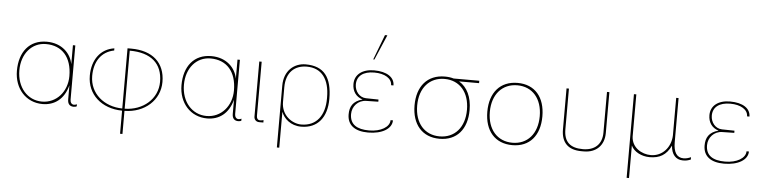

<svg xmlns="http://www.w3.org/2000/svg" viewBox="-54 -1104 6403 1598"><g transform="rotate(5 3148.0 -305.0)"><path d="M302 -490C438 -490 519 -398 519 -241C519 -111 431 -10 310 -10C188 -10 100 -111 100 -253C100 -393 185 -490 302 -490ZM546 -500H526V-341C510 -429 435 -510 307 -510C162 -510 80 -405 80 -248C80 -98 178 10 316 10C415 10 495 -46 526 -165V-47C526 -9 544 10 577 10C589 10 597 7 602 4V-13C594 -10 586 -7 578 -7C558 -7 546 -24 546 -47Z M1001 -496C1179 -496 1275 -412 1275 -260C1275 -114 1152 -13 1001 -11ZM981 -11C829 -13 708 -112 708 -260C708 -378 764 -465 872 -486V-504C759 -488 688 -395 688 -260C688 -104 808 5 981 7V200H1001V7C1170 5 1295 -108 1295 -260C1295 -420 1191 -514 1012 -514H981Z M1677 -490C1813 -490 1894 -398 1894 -241C1894 -111 1806 -10 1685 -10C1563 -10 1475 -111 1475 -253C1475 -393 1560 -490 1677 -490ZM1921 -500H1901V-341C1885 -429 1810 -510 1682 -510C1537 -510 1455 -405 1455 -248C1455 -98 1553 10 1691 10C1790 10 1870 -46 1901 -165V-47C1901 -9 1919 10 1952 10C1964 10 1972 7 1977 4V-13C1969 -10 1961 -7 1953 -7C1933 -7 1921 -24 1921 -47Z M2083 -39C2083 -18 2098 3 2126 3H2161V-17C2153 -15 2141 -13 2131 -13C2111 -13 2103 -29 2103 -48V-500H2083Z M2309 -304C2309 -434 2384 -492 2481 -492C2606 -492 2671 -403 2671 -252V-241C2671 -103 2605 -8 2476 -8C2402 -8 2309 -68 2309 -181ZM2311 200V-100C2331 -45 2389 10 2477 10C2616 10 2691 -88 2691 -240C2691 -420 2624 -510 2470 -510C2375 -510 2291 -443 2291 -317V200Z M2862 -127C2862 -38 2924 10 3036 10C3154 10 3234 -39 3234 -109H3214C3214 -51 3140 -8 3043 -8C2940 -8 2882 -45 2882 -131C2882 -195 2930 -250 2999 -251L3099 -253V-271L2994 -273C2940 -274 2900 -323 2900 -380C2900 -451 2953 -492 3045 -492C3133 -492 3193 -455 3193 -399H3213C3213 -466 3150 -510 3042 -510C2943 -510 2880 -461 2880 -382C2880 -323 2910 -277 2967 -260C2886 -239 2862 -190 2862 -127ZM3126 -810H3106L3026 -600H3036Z M3424 -250C3424 -398 3508 -490 3632 -490C3759 -490 3840 -396 3840 -250C3840 -102 3757 -10 3632 -10C3507 -10 3424 -102 3424 -250ZM3921 -480V-500H3707C3684 -507 3660 -510 3633 -510C3488 -510 3402 -410 3402 -250C3402 -90 3488 10 3633 10C3777 10 3862 -89 3862 -250C3862 -359 3823 -439 3754 -480Z M4010 -250C4010 -90 4096 10 4241 10C4385 10 4470 -89 4470 -250C4470 -411 4385 -510 4241 -510C4096 -510 4010 -410 4010 -250ZM4031 -250C4031 -398 4116 -490 4240 -490C4367 -490 4448 -396 4448 -250C4448 -102 4365 -10 4240 -10C4115 -10 4031 -102 4031 -250Z M4650 -158C4650 -47 4708 10 4819 10H4839C4942 10 5008 -55 5008 -158V-500H4988V-160C4988 -62 4928 -8 4829 -8C4723 -8 4670 -55 4670 -160V-500H4650Z M5233 -74C5256 -23 5321 10 5388 10C5472 10 5527 -21 5566 -102C5570 -30 5607 13 5666 13C5694 13 5706 10 5732 0V-20C5713 -11 5691 -5 5671 -5C5614 -5 5586 -48 5586 -132V-501H5566V-187C5563 -88 5493 -8 5397 -8C5321 -8 5236 -56 5233 -150V-501H5213V198H5233Z M5836 -127C5836 -38 5898 10 6010 10C6128 10 6208 -39 6208 -109H6188C6188 -51 6114 -8 6017 -8C5914 -8 5856 -45 5856 -131C5856 -195 5904 -250 5973 -251L6073 -253V-271L5968 -273C5914 -274 5874 -323 5874 -380C5874 -451 5927 -492 6019 -492C6107 -492 6167 -455 6167 -399H6187C6187 -466 6124 -510 6016 -510C5917 -510 5854 -461 5854 -382C5854 -323 5884 -277 5941 -260C5860 -239 5836 -190 5836 -127Z"/></g></svg>

Font: Perun Thin
Style: Regular
Weight: 100
Foundry: Copyright (c) Stefan Peev, Context Ltd, 2016
Version: Version 1.089